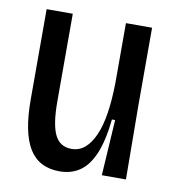

<svg xmlns="http://www.w3.org/2000/svg" viewBox="-66 -581 587 651"><g transform="rotate(10 227.5 -255.0)"><path d="M181 12Q110 12 76.5 -42.5Q43 -97 43 -211V-522H133V-221Q133 -141 150.5 -105.5Q168 -70 208 -70Q234 -70 253.5 -86.5Q273 -103 287 -134.5Q301 -166 308 -211.5Q315 -257 316 -315V-522H406V-253L408 0H325L337 -192H326Q318 -117 299 -72.5Q280 -28 250.5 -8Q221 12 181 12Z"/></g></svg>

Font: Bricolage Grotesque 72pt SemiCondensed
Style: Regular
Weight: 400
Width: 4
Designer: Mathieu Triay
Foundry: Atelier Triay
Version: Version 1.001;gftools[0.9.33.dev8+g029e19f]